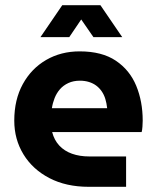

<svg xmlns="http://www.w3.org/2000/svg" viewBox="-20 -720 602 740"><path d="M322 0Q235 0 170.5 -33.5Q106 -67 70.5 -125Q35 -183 35 -255Q35 -336 68 -396Q101 -456 158 -489Q215 -522 287 -522Q373 -522 426.5 -486Q480 -450 505 -389.5Q530 -329 530 -255Q530 -245 529 -231.5Q528 -218 526 -211H181Q189 -180 208.5 -159Q228 -138 257.5 -127.5Q287 -117 324 -117H466V0ZM180 -303H393Q391 -322 386 -338.5Q381 -355 372 -368Q363 -381 351 -390Q339 -399 323 -404Q307 -409 288 -409Q263 -409 243.5 -400Q224 -391 211 -376Q198 -361 190.5 -342Q183 -323 180 -303ZM136 -577 220 -700H367L451 -577H340L293 -645L247 -577Z"/></svg>

Font: MuseoModerno Thin SemiBold
Style: Regular
Weight: 600
Version: Version 1.003